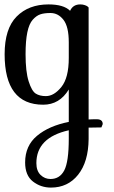

<svg xmlns="http://www.w3.org/2000/svg" viewBox="-20 -472 517 871"><path d="M1 -226Q1 -342 55.5 -397Q110 -452 200 -452Q269 -452 298 -423Q311 -452 344 -452Q356 -452 365.5 -448.5Q375 -445 378 -442L382 -438V70Q394 69 419 69Q446 69 446 91L440 106Q402 106 382 107V159Q381 262 334.5 320.5Q288 379 211 379Q165 379 129.5 351.5Q94 324 94 265Q94 189 148 144Q202 99 292 81V-66Q250 3 176 3Q1 3 1 -226ZM292 -209V-280Q292 -351 268 -382Q244 -413 209 -413Q181 -413 163 -407Q145 -401 128.5 -382.5Q112 -364 104 -325.5Q96 -287 96 -226Q96 -147 110 -103Q124 -59 142 -47.5Q160 -36 188 -36Q225 -36 258.5 -77.5Q292 -119 292 -209ZM292 157V119Q145 152 145 268Q145 303 164 321.5Q183 340 209 340Q251 340 271.5 301Q292 262 292 157Z"/></svg>

Font: Sofia
Style: Regular
Weight: 400
Designer: Paula Nazal and Daniel Hernndez
Foundry: Paula Nazal, Daniel Hernndez
Version: Version 1.001